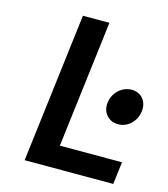

<svg xmlns="http://www.w3.org/2000/svg" viewBox="-100 -733 710 812"><g transform="rotate(15 254.5 -327.0)"><path d="M83 0H471L483 -98H211L279 -654H163ZM359 -327C353 -282 383 -249 425 -249C467 -249 502 -282 508 -327C514 -372 486 -405 444 -405C402 -405 365 -372 359 -327Z"/></g></svg>

Font: Falling Sky
Style: Obl
Weight: 400
Designer: Paul D. Hunt
Foundry: Adobe Systems Incorporated
Version: Version 1.02